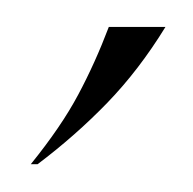

<svg xmlns="http://www.w3.org/2000/svg" viewBox="-20 -689 142 141"><path d="M7.6 -568.4H2.6Q25 -596.1 37.4 -619.4Q49.9 -642.8 59.9 -669.2H101.5Q82.1 -637.6 58.7 -613.4Q35.2 -589.2 7.6 -568.4Z"/></svg>

Font: Emberly Black
Style: Italic
Weight: 900
Italic angle: -12°
Designer: Rajesh Rajput
Foundry: Rajesh Rajput
Version: Version 1.000